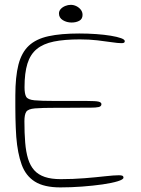

<svg xmlns="http://www.w3.org/2000/svg" viewBox="-20 -758 598 814"><path d="M236 36.5Q167 36.5 128 12Q89 -12.5 71.8 -60.2Q54.5 -108 49 -177.5Q47.5 -196.5 46.8 -216.8Q46 -237 45.5 -258.8Q45 -280.5 45 -304Q45 -327.5 45 -352.5Q45 -432.5 58.2 -484Q71.5 -535.5 102.2 -564.2Q133 -593 185.5 -604.5Q238 -616 316 -616Q353 -616 387.8 -613.5Q422.5 -611 449.8 -606.5Q477 -602 493 -596.2Q509 -590.5 509 -583.5Q509 -578.5 505.5 -576.8Q502 -575 495 -575Q480 -575 453.8 -579Q427.5 -583 393 -587Q358.5 -591 318.5 -591Q253 -591 208 -581.8Q163 -572.5 135.8 -550Q108.5 -527.5 96.2 -488Q84 -448.5 84 -388.5Q84 -360 91 -347.8Q98 -335.5 125.8 -332.8Q153.5 -330 216 -330Q225.5 -330 244.2 -330Q263 -330 284.2 -330Q305.5 -330 323.2 -330Q341 -330 348.5 -330Q386.5 -330 398.2 -327Q410 -324 410 -316.5Q410 -307 398.5 -304.2Q387 -301.5 362.5 -301.5Q350.5 -301.5 332.8 -301.5Q315 -301.5 294.8 -301.2Q274.5 -301 255.2 -301Q236 -301 221.5 -301Q157.5 -301 128.2 -298.5Q99 -296 91.2 -284Q83.5 -272 83.5 -244Q83.5 -193.5 86.8 -153.8Q90 -114 99 -84.8Q108 -55.5 125.2 -36.2Q142.5 -17 170 -7.8Q197.5 1.5 237.5 1.5Q290 1.5 339 -2.5Q388 -6.5 426.2 -10.8Q464.5 -15 484 -15Q495 -15 499.2 -12.8Q503.5 -10.5 503.5 -5Q503.5 3 479 10.5Q454.5 18 414.8 23.8Q375 29.5 328 33Q281 36.5 236 36.5ZM283.5 -662.5Q263 -662.5 246.5 -672.5Q230 -682.5 230 -701Q230 -711.5 237.5 -719.8Q245 -728 256.8 -732.8Q268.5 -737.5 280 -737.5Q292.5 -737.5 304 -731.8Q315.5 -726 322.8 -716.5Q330 -707 330 -695Q330 -677.5 316.2 -670Q302.5 -662.5 283.5 -662.5Z"/></svg>

Font: Gluten Thin Thin
Style: Regular
Weight: 250
Version: Version 1.300